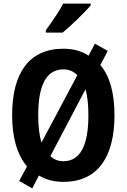

<svg xmlns="http://www.w3.org/2000/svg" viewBox="-20 -994 699 1060"><path d="M481 -974H329C305 -929 266 -872 233 -827V-814H326C373 -853 450 -927 481 -965ZM612 -358C612 -478 587 -573 534 -635L575 -713L504 -753L469 -687C431 -712 384 -725 330 -725C140 -725 47 -590 47 -359C47 -239 72 -144 129 -75L86 5L158 46L195 -25C233 -2 277 10 330 10C520 10 612 -128 612 -358ZM191 -358C191 -521 234 -611 331 -611C361 -611 386 -600 407 -579L209 -207C197 -246 191 -297 191 -358ZM468 -358C468 -194 425 -104 330 -104C301 -104 276 -114 258 -132L452 -501C463 -463 468 -415 468 -358Z"/></svg>

Font: Noto Sans Display SemiCondensed
Style: Bold
Weight: 700
Width: 4
Designer: Monotype Design Team
Foundry: Monotype Imaging Inc.
Version: Version 1.900